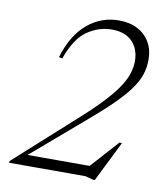

<svg xmlns="http://www.w3.org/2000/svg" viewBox="-80 -762 726 838"><g transform="rotate(10 283.0 -343.0)"><path d="M164.5 -488.5 149.5 -492Q180.5 -593.5 241.2 -644.2Q302 -695 380 -695Q428 -695 463 -676.8Q498 -658.5 517.2 -625.5Q536.5 -592.5 536.5 -548.5Q536.5 -513 525.8 -481Q515 -449 489 -413.5Q463 -378 418 -334.2Q373 -290.5 304.5 -232.5L70.5 -32L73 -47.5H378.5L356.5 -39.5L474 -170H485.5L396.5 9.5H389.5L354 0H14.5L17.5 -9L291 -255.5Q350 -309 387.2 -350Q424.5 -391 444.2 -422.8Q464 -454.5 471.5 -481Q479 -507.5 479 -531.5Q479 -585.5 447.2 -618Q415.5 -650.5 357.5 -650.5Q299 -650.5 248.2 -615.8Q197.5 -581 164.5 -488.5Z"/></g></svg>

Font: Newsreader 36pt Light
Style: Italic
Weight: 300
Italic angle: -17°
Designer: Hugues Gentile
Foundry: Production Type
Version: Version 1.003